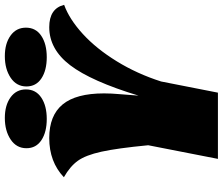

<svg xmlns="http://www.w3.org/2000/svg" viewBox="-82 -816 899 774"><g transform="rotate(-90 367.0 -429.5)"><path d="M644 -680Q719 -680 734 -620Q676 -599 616.5 -544.5Q557 -490 506.5 -408Q456 -326 425 -229L380 0H113L168 -281Q156 -406 142 -469.5Q128 -533 105.5 -564.5Q83 -596 39 -621Q101 -680 197 -680Q288 -680 332.5 -626Q377 -572 377 -459Q377 -430 374 -397L368 -320Q426 -511 490.5 -595.5Q555 -680 644 -680ZM393 -774Q393 -734 360 -712Q327 -690 274 -690Q221 -690 188.5 -711.5Q156 -733 156 -772Q156 -812 191 -835.5Q226 -859 278 -859Q329 -859 361 -836Q393 -813 393 -774ZM642 -774Q642 -734 609 -712Q576 -690 523 -690Q470 -690 437.5 -711.5Q405 -733 405 -772Q405 -812 440 -835.5Q475 -859 527 -859Q578 -859 610 -836Q642 -813 642 -774Z"/></g></svg>

Font: Sansita Black Italic
Style: Regular
Weight: 900
Italic angle: -11°
Designer: Pablo Cosgaya
Foundry: Omnibus-Type
Version: Version 1.006